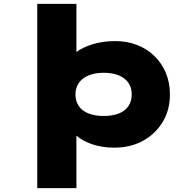

<svg xmlns="http://www.w3.org/2000/svg" viewBox="-20 -760 1015 1000"><path d="M174 220V-740H378V-417L332 -426Q340 -459 374 -486Q408 -513 462 -529.5Q516 -546 580 -546Q642 -546 693.5 -526Q745 -506 783.5 -469Q822 -432 843.5 -381Q865 -330 865 -268Q865 -186 826.5 -123.5Q788 -61 723.5 -26Q659 9 575 9Q512 9 460.5 -8.5Q409 -26 376 -55Q343 -84 333 -117L378 -131V220ZM520 -156Q566 -156 599 -169Q632 -182 649 -207.5Q666 -233 666 -268Q666 -304 648.5 -329Q631 -354 598.5 -367.5Q566 -381 521 -381Q474 -381 441 -367Q408 -353 390.5 -328Q373 -303 373 -268Q373 -233 390.5 -207.5Q408 -182 441 -169Q474 -156 520 -156Z"/></svg>

Font: Lexend Tera Black
Style: Regular
Weight: 900
Version: Version 1.007